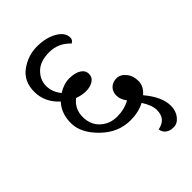

<svg xmlns="http://www.w3.org/2000/svg" viewBox="-219 -746 922 922"><g transform="rotate(-45 242.5 -284.5)"><path d="M464 2Q464 37 445 61Q426 85 400 85Q374 85 359 72.5Q344 60 342 41Q372 35 387 17.5Q402 0 402 -31.5Q402 -63 374 -107Q332 -85 278 -85Q194 -85 129.5 -148.5Q65 -212 65 -278Q65 -344 104 -386Q47 -438 47 -509Q47 -580 98 -617Q149 -654 209.5 -654Q270 -654 312 -630Q354 -606 354 -571Q354 -554 338 -546Q294 -593 232.5 -593Q171 -593 139 -561.5Q107 -530 107 -488.5Q107 -447 136 -412Q174 -436 211.5 -436Q249 -436 271.5 -422Q294 -408 294 -384Q294 -360 273.5 -347.5Q253 -335 225.5 -335Q198 -335 168 -346Q126 -313 126 -259.5Q126 -206 160.5 -174.5Q195 -143 244.5 -143Q294 -143 333 -165Q313 -191 313 -217.5Q313 -244 329.5 -260Q346 -276 372 -276Q398 -276 418 -252Q438 -228 438 -192Q438 -156 405 -128Q464 -58 464 2Z"/></g></svg>

Font: Laila
Style: Regular
Weight: 400
Version: Version 1.301;PS 1.0;hotconv 1.0.78;makeotf.lib2.5.61930; tt